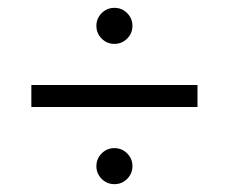

<svg xmlns="http://www.w3.org/2000/svg" viewBox="-20 -585 584 490"><path d="M304.5 -551.5Q318 -538 318 -519Q318 -500 304.5 -486.5Q291 -473 272 -473Q253 -473 239.5 -486.5Q226 -500 226 -519Q226 -538 239.5 -551.5Q253 -565 272 -565Q291 -565 304.5 -551.5ZM304.5 -193.5Q318 -180 318 -161Q318 -142 304.5 -128.5Q291 -115 272 -115Q253 -115 239.5 -128.5Q226 -142 226 -161Q226 -180 239.5 -193.5Q253 -207 272 -207Q291 -207 304.5 -193.5ZM484 -312H60V-368H484Z"/></svg>

Font: Hind Mysuru Light
Style: Regular
Weight: 300
Designer: Manushi Parikh, Hitesh Malaviya
Foundry: Indian Type Foundry
Version: Version 0.703;PS 1.0;hotconv 1.0.86;makeotf.lib2.5.63406